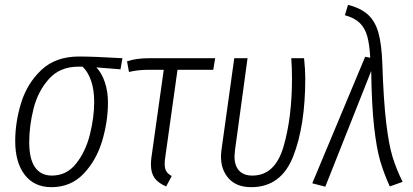

<svg xmlns="http://www.w3.org/2000/svg" viewBox="-20 -764 1709 795"><path d="M43 -180Q43 -258 67.5 -338Q92 -418 151 -474Q210 -530 307 -530Q368 -530 487 -523L479 -477L379 -485Q401 -462 414 -424Q427 -386 427 -339Q427 -261 403 -180.5Q379 -100 326 -44.5Q273 11 193 11Q122 11 82.5 -40Q43 -91 43 -180ZM370 -342Q370 -393 357 -430Q344 -467 322 -488H305Q228 -488 182.5 -437Q137 -386 119 -314.5Q101 -243 101 -175Q101 -106 125 -71.5Q149 -37 195 -37Q256 -37 295.5 -87Q335 -137 352.5 -208Q370 -279 370 -342Z M664 -111Q662 -101 662 -85Q662 -66 668.5 -55Q675 -44 691 -35L668 8Q635 -6 620 -27Q605 -48 605 -82Q605 -101 607 -112L658 -475H595Q551 -475 514 -466L506 -510Q542 -523 600 -523H871L863 -475H715Z M1244 -439Q1244 -244 1194 -116.5Q1144 11 1020 11Q960 11 927.5 -24.5Q895 -60 895 -116Q895 -125 897 -143L950 -523H1005L953 -142Q951 -124 951 -117Q951 -78 970 -57.5Q989 -37 1025 -37Q1119 -37 1154 -157Q1189 -277 1189 -438Q1189 -484 1186 -523H1239Q1244 -476 1244 -439Z M1563 -503Q1568 -349 1579 -256.5Q1590 -164 1605.5 -114Q1621 -64 1647 -11L1594 8Q1569 -47 1554 -98.5Q1539 -150 1529 -239Q1519 -328 1517 -470L1327 9L1273 -5L1492 -529L1513 -525Q1510 -581 1500.5 -614.5Q1491 -648 1469.5 -669Q1448 -690 1408 -701L1421 -744Q1475 -730 1504.5 -702.5Q1534 -675 1547 -628Q1560 -581 1563 -503Z"/></svg>

Font: Fira Sans Extra Condensed Light
Style: Italic
Weight: 300
Width: 3
Italic angle: -8°
Designer: Carrois Corporate & Edenspiekermann AG
Foundry: Carrois Corporate GbR & Edenspiekermann AG
Version: Version 4.203